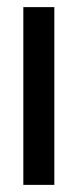

<svg xmlns="http://www.w3.org/2000/svg" viewBox="-20 -519 218 539"><path d="M45.5 0V-499H132.5V0Z"/></svg>

Font: Anek Tamil Condensed Medium
Style: Regular
Weight: 500
Width: 3
Designer: Aadarsh Rajan (Tamil), Yesha Goshar (Latin)
Foundry: Ek Type
Version: Version 1.003